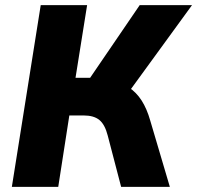

<svg xmlns="http://www.w3.org/2000/svg" viewBox="-20 -725 765 745"><path d="M26 0 138 -705H318L273 -423H345L316 -403L522 -705H725L479 -367L406 -416Q448 -407 478.5 -387Q509 -367 529.5 -335Q550 -303 563 -257L639 0H450L398 -199Q387 -242 365.5 -259.5Q344 -277 305 -277H249L206 0Z"/></svg>

Font: Nunito Sans 10pt SemiCondensed Black
Style: Italic
Weight: 900
Width: 4
Italic angle: -9°
Designer: Vernon Adams
Foundry: Vernon Adams
Version: Version 3.101;gftools[0.9.27]